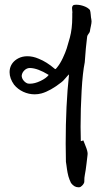

<svg xmlns="http://www.w3.org/2000/svg" viewBox="-20 -792 428 812"><path d="M291 -770.5Q295.9 -772 302.7 -772Q318.4 -772 335.2 -765.9Q352.1 -759.8 360.4 -749.5Q362.8 -742.7 363.8 -729.5Q364.7 -716.3 366.2 -710.9Q367.2 -706.5 367.2 -701.7Q367.2 -693.8 364 -679.9Q360.8 -666 360.4 -660.2Q359.9 -655.8 354.5 -648.9Q349.1 -642.1 348.6 -637.2Q342.8 -593.3 338.4 -528.3Q329.6 -485.4 325.2 -408.7Q320.8 -332 320.8 -255.9Q320.8 -221.7 321.8 -194.8Q323.2 -195.3 326.9 -196.5Q330.6 -197.8 332.5 -198.2Q333.5 -194.8 342 -174.1Q350.6 -153.3 350.6 -141.6Q350.6 -138.7 350.1 -135.7Q349.6 -130.9 345.9 -100.1Q342.3 -69.3 338.9 -53.2Q336.4 -43 336.4 -21.5Q333 -9.8 320.3 -1.5Q318.8 -1 317.4 -0.5Q315.9 0 314.5 0Q313 0 311 0Q293.9 0 280.3 -18.1Q276.9 -24.9 273.9 -32.7Q271 -40.5 269.3 -46.4Q267.6 -52.2 265.6 -62.5Q263.7 -72.8 263.2 -76.9Q262.7 -81.1 261 -93.3Q259.3 -105.5 258.8 -107.9Q257.8 -146.5 257.8 -184.1Q257.8 -348.1 272 -477.5Q266.6 -473.1 256.3 -460.7Q246.1 -448.2 238.8 -443.4Q193.4 -407.7 155.8 -397Q141.6 -393.1 127 -393.1Q101.6 -393.1 78.4 -403.8Q55.2 -414.6 39.6 -433.6Q20.5 -460.4 20.5 -486.8Q20.5 -495.6 22.5 -503.4Q29.8 -530.8 57.6 -545.4Q74.7 -554.2 95.7 -554.2Q119.6 -554.2 144 -543.5Q177.2 -530.3 210.9 -501.5Q211.9 -500 213.1 -499.8Q214.4 -499.5 215.3 -500.2Q216.3 -501 217.3 -502Q218.3 -502.9 219.2 -504.2Q220.2 -505.4 220.7 -505.9Q234.4 -522.5 245.6 -546.4Q256.8 -570.3 262 -586.7Q267.1 -603 275.4 -632.8Q285.6 -670.4 285.6 -719.2Q285.6 -727.1 285.6 -734.9Q286.1 -736.8 286.1 -739.7Q286.1 -742.2 285.4 -748.3Q284.7 -754.4 284.7 -757.3Q284.7 -766.6 291 -770.5ZM71.8 -472.2Q71.8 -461.9 78.6 -452.9Q85.4 -443.8 95.2 -439.5Q100.1 -438 106.4 -438Q127 -438 151.4 -449.7Q175.8 -461.4 186 -475.1Q139.2 -503.9 106.9 -504.4Q106.4 -504.4 106 -504.4Q93.3 -504.4 83.3 -494.6Q73.2 -484.9 71.8 -472.2Z"/></svg>

Font: Avessa
Style: Medium
Weight: 500
Designer: Arman Khorramak
Foundry: Arman Khorramak
Version: Version 1.000; ttfautohint (v1.8.1)